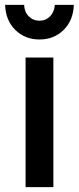

<svg xmlns="http://www.w3.org/2000/svg" viewBox="-20 -768 323 788"><path d="M79 -748Q80 -719 98 -701Q116 -683 142 -683Q168 -683 185.5 -701Q203 -719 205 -748H283Q281 -685 241.5 -645.5Q202 -606 142 -606Q82 -606 42.5 -645.5Q3 -685 1 -748ZM85 -532H199V0H85Z"/></svg>

Font: Steamflix Grotesk
Style: Regular
Weight: 400
Designer: Julieta Ulanovsky
Foundry: Julieta Ulanovsky
Version: Version 4.000;PS 004.000;hotconv 1.0.88;makeotf.lib2.5.64775